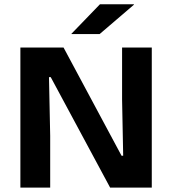

<svg xmlns="http://www.w3.org/2000/svg" viewBox="-20 -856 786 876"><path d="M270 -639 534.5 -145.5H542L537 -402V-639H672.5V0H482.5L211.5 -504H203.5L209 -236.5V0H73V-639ZM436 -836.5H591V-834.5L434.5 -700.5H306V-702Z"/></svg>

Font: AnekLatin_SemiExpandedSemiBold
Style: Regular
Weight: 600
Width: 6
Designer: Yesha Goshar
Foundry: Ek Type
Version: Version 1.003